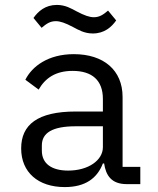

<svg xmlns="http://www.w3.org/2000/svg" viewBox="-20 -748 640 780"><path d="M550 0V-70H478V-354C478 -463 401 -528 280 -528C175 -528 110 -478 83 -424L137 -384C164 -431 206 -460 275 -460C354 -460 398 -422 398 -346V-295H288C132 -295 66 -241 66 -145C66 -48 135 12 243 12C327 12 375 -24 398 -84H403C410 -36 432 0 495 0ZM257 -55C190 -55 150 -83 150 -136V-157C150 -208 192 -235 288 -235H398V-150C398 -97 339 -55 257 -55ZM357 -612C404 -612 433 -638 452 -665L419 -705C399 -688 384 -678 361 -678C344 -678 323 -685 291 -702C270 -713 246 -728 211 -728C164 -728 135 -702 116 -675L149 -635C169 -652 184 -662 207 -662C224 -662 245 -655 277 -638C298 -627 322 -612 357 -612Z"/></svg>

Font: IBM Mono
Style: Regular
Weight: 400
Monospace: yes
Designer: Mike Abbink, Paul van der Laan, Pieter van Rosmalen
Foundry: Bold Monday
Version: Version 2.3